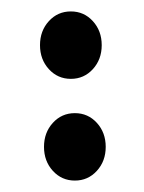

<svg xmlns="http://www.w3.org/2000/svg" viewBox="-20 -294 252 336"><path d="M65.5 -173Q50 -190 50 -215Q50 -240 65.5 -257Q81 -274 104 -274Q127 -274 142.5 -257Q158 -240 158 -215Q158 -190 142.5 -173Q127 -156 104 -156Q81 -156 65.5 -173ZM72.5 5Q57 -12 57 -37Q57 -62 72.5 -79Q88 -96 111 -96Q134 -96 149.5 -79Q165 -62 165 -37Q165 -12 149.5 5Q134 22 111 22Q88 22 72.5 5Z"/></svg>

Font: Dr Sugiyama
Style: Regular
Weight: 400
Designer: Alejandro Paul
Foundry: Alejandro Paul
Version: Version 1.000